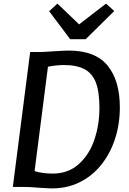

<svg xmlns="http://www.w3.org/2000/svg" viewBox="-20 -1035 716 1063"><path d="M260.5 8Q230.5 7 207.8 5.2Q185 3.5 161.2 1.8Q137.5 0 103.5 0H51L147 -747H200Q208.5 -747 223.8 -747.8Q239 -748.5 257.8 -749.8Q276.5 -751 296 -752.2Q315.5 -753.5 332.8 -754.2Q350 -755 361 -755Q507.5 -755 575.5 -672Q643.5 -589 643.5 -440.5Q643.5 -347 616.5 -265Q589.5 -183 539.2 -121Q489 -59 418.5 -24.8Q348 9.5 260.5 8ZM279.5 -74Q362.5 -76.5 419 -129Q475.5 -181 503 -263.2Q530.5 -345.5 530.5 -437Q530.5 -526.5 510.5 -579Q490 -630 447 -652.5Q404 -675 331 -675Q312.5 -675 286.2 -672Q260 -669 245.5 -665.5L171.5 -88Q192 -80.5 221.8 -77Q251.5 -73.5 279.5 -74ZM368.5 -818 252 -973 298 -1015 418 -900 567 -1015 612.5 -974 454.5 -818Z"/></svg>

Font: Koeln Type Sans
Style: Italic
Weight: 400
Italic angle: -7.5°
Designer: Eben Sorkin
Foundry: Eben Sorkin
Version: Version 2.001